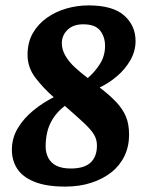

<svg xmlns="http://www.w3.org/2000/svg" viewBox="-20 -680 540 711"><path d="M222 11Q151 11 107 -7Q63 -25 43.5 -55.5Q24 -86 24 -125Q24 -169 46 -205.5Q68 -242 103.5 -271Q139 -300 179 -320Q141 -353 111.5 -391.5Q82 -430 82 -477Q82 -523 101.5 -557Q121 -591 153.5 -614Q186 -637 226 -648.5Q266 -660 308 -660Q398 -660 440 -622.5Q482 -585 482 -528Q482 -491 463 -457.5Q444 -424 413.5 -398Q383 -372 349 -356Q387 -327 410.5 -302Q434 -277 446 -249Q458 -221 458 -181Q458 -138 441 -102.5Q424 -67 392.5 -42Q361 -17 317.5 -3Q274 11 222 11ZM242 -56Q292 -56 315.5 -78Q339 -100 339 -141Q339 -163 328.5 -181Q318 -199 292 -223.5Q266 -248 220 -288Q192 -266 176.5 -241.5Q161 -217 155 -191Q149 -165 149 -138Q149 -114 159 -95Q169 -76 189.5 -66Q210 -56 242 -56ZM305 -391Q331 -413 350 -443Q369 -473 369 -510Q369 -543 351 -566.5Q333 -590 288 -590Q251 -590 230 -569.5Q209 -549 209 -520Q209 -496 222.5 -473Q236 -450 258.5 -429.5Q281 -409 305 -391Z"/></svg>

Font: Faustina
Style: Bold Italic
Weight: 700
Italic angle: -8°
Designer: Alfonso Garcia
Foundry: http://www.omnibus-type.com
Version: Version 1.200